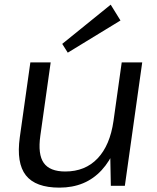

<svg xmlns="http://www.w3.org/2000/svg" viewBox="-20 -813 688 840"><path d="M156.4 -218.8Q145 -137.6 171.4 -100.2Q197.9 -62.7 265.5 -62.7Q352.8 -62.7 407 -120Q461.3 -177.2 476.5 -283.6L526.3 -353.3L516.3 -286.8Q495 -144.9 424.6 -68.5Q354.2 7.9 240.1 7.9Q135.5 7.9 93.2 -45.9Q51 -99.7 66.6 -212.3L112.8 -540H201.7ZM526.2 0H464.9L461.5 -176.6L512.5 -540H602.2ZM507.1 -723.4 276.5 -582.6 252.3 -621 464.3 -792.6Z"/></svg>

Font: Pathway Extreme 8pt Thin
Style: Italic
Weight: 100
Italic angle: -8°
Designer: Eduardo Rodriguez Tunni
Foundry: Eduardo Rodriguez Tunni
Version: Version 1.000